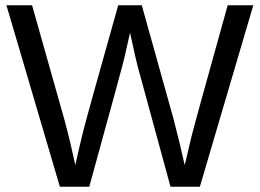

<svg xmlns="http://www.w3.org/2000/svg" viewBox="-20 -708 984 728"><path d="M737.8 0H626.5L507.3 -437Q495.6 -478 473.1 -584Q460.4 -527.3 451.7 -489.3Q442.9 -451.2 318.4 0H207L4.4 -688H101.6L225.1 -251Q247.1 -168.9 265.6 -82Q277.3 -135.7 292.7 -199.2Q308.1 -262.7 428.2 -688H517.6L637.2 -259.8Q664.6 -154.8 680.2 -82L684.6 -99.1Q697.8 -155.3 706.1 -190.7Q714.4 -226.1 843.3 -688H940.4Z"/></svg>

Font: Liberation Sans
Style: Regular
Weight: 400
Designer: Steve Matteson
Foundry: Ascender Corporation
Version: Version 2.00.1